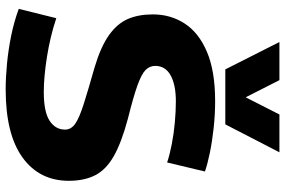

<svg xmlns="http://www.w3.org/2000/svg" viewBox="-180 -790 981 660"><g transform="rotate(90 310.0 -460.5)"><path d="M570 -675 539 -545Q512 -554 476 -561Q440 -568 401.5 -571.5Q363 -575 329 -575Q272 -575 239.5 -557Q207 -539 207 -504Q207 -485 221 -471Q235 -457 274 -443Q313 -429 389 -410Q471 -388 517.5 -361.5Q564 -335 583 -297.5Q602 -260 602 -207Q602 -106 522 -48Q442 10 288 10Q248 10 200 5.5Q152 1 103 -9Q54 -19 11 -35L43 -164Q106 -143 175.5 -132Q245 -121 297 -121Q365 -121 395.5 -141Q426 -161 426 -194Q426 -215 406 -229Q386 -243 339 -258Q292 -273 211 -296Q141 -317 101.5 -345Q62 -373 46 -409.5Q30 -446 30 -496Q30 -557 61.5 -605.5Q93 -654 159 -682Q225 -710 328 -710Q374 -710 420 -705Q466 -700 505 -692Q544 -684 570 -675ZM504 -931 408 -745H219L125 -931H256L315 -815L374 -931Z"/></g></svg>

Font: Georama
Style: Bold
Weight: 700
Designer: Jean-Baptiste Levee
Foundry: Production Type
Version: Version 1.000